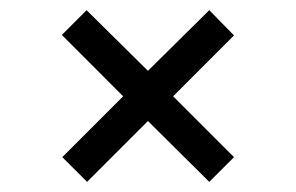

<svg xmlns="http://www.w3.org/2000/svg" viewBox="-20 -422 585 379"><path d="M150.9 -401.9 102.1 -353 223.1 -231.9 103 -111.8 151.9 -63 272 -183.1 393.1 -63 441.9 -111.8 321.8 -231.9 441.9 -352.1 393.1 -401.9 272 -282.2Z"/></svg>

Font: Linux Biolinum G
Style: Bold
Weight: 700
Designer: Philipp H. Poll
Foundry: Philipp H. Poll
Version: Version 1.1.0